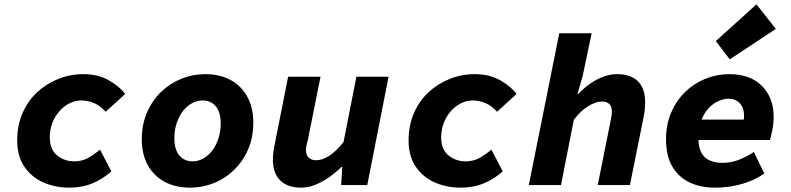

<svg xmlns="http://www.w3.org/2000/svg" viewBox="-20 -851 3640 883"><path d="M299 12Q234 12 179.5 -12Q125 -36 92 -84.5Q59 -133 59 -205Q59 -274 83.5 -330.5Q108 -387 150.5 -426.5Q193 -466 248 -488Q303 -510 363 -510Q431 -510 480 -482Q529 -454 556 -419L466 -337Q442 -364 413.5 -376.5Q385 -389 353 -389Q327 -389 301 -376.5Q275 -364 254 -340.5Q233 -317 221 -286Q209 -255 209 -219Q209 -163 243 -136Q277 -109 321 -109Q357 -109 385 -124.5Q413 -140 440 -163L492 -63Q455 -29 406.5 -8.5Q358 12 299 12Z M855 12Q786 12 736 -15.5Q686 -43 659 -93Q632 -143 632 -210Q632 -278 656 -333.5Q680 -389 721 -428.5Q762 -468 814.5 -489Q867 -510 923 -510Q992 -510 1041.5 -482.5Q1091 -455 1118 -405Q1145 -355 1145 -288Q1145 -220 1121.5 -165Q1098 -110 1057 -70Q1016 -30 963.5 -9Q911 12 855 12ZM866 -109Q891 -109 914 -121.5Q937 -134 955 -157Q973 -180 984 -212.5Q995 -245 995 -283Q995 -335 972.5 -362Q950 -389 911 -389Q887 -389 863.5 -376.5Q840 -364 822 -341Q804 -318 793 -286Q782 -254 782 -215Q782 -163 805 -136Q828 -109 866 -109Z M1365 12Q1303 12 1269 -21Q1235 -54 1235 -117Q1235 -134 1237.5 -153Q1240 -172 1244 -190L1305 -498H1454L1396 -208Q1392 -194 1389.5 -182.5Q1387 -171 1387 -161Q1387 -138 1400 -126Q1413 -114 1434 -114Q1463 -114 1495.5 -135.5Q1528 -157 1560 -198L1619 -498H1767L1669 0H1549L1554 -83H1550Q1526 -59 1496 -37.5Q1466 -16 1432 -2Q1398 12 1365 12Z M2099 12Q2034 12 1979.5 -12Q1925 -36 1892 -84.5Q1859 -133 1859 -205Q1859 -274 1883.5 -330.5Q1908 -387 1950.5 -426.5Q1993 -466 2048 -488Q2103 -510 2163 -510Q2231 -510 2280 -482Q2329 -454 2356 -419L2266 -337Q2242 -364 2213.5 -376.5Q2185 -389 2153 -389Q2127 -389 2101 -376.5Q2075 -364 2054 -340.5Q2033 -317 2021 -286Q2009 -255 2009 -219Q2009 -163 2043 -136Q2077 -109 2121 -109Q2157 -109 2185 -124.5Q2213 -140 2240 -163L2292 -63Q2255 -29 2206.5 -8.5Q2158 12 2099 12Z M2412 0 2552 -698H2701L2660 -503L2636 -419H2640Q2664 -445 2693 -465.5Q2722 -486 2754 -498Q2786 -510 2818 -510Q2880 -510 2913.5 -477.5Q2947 -445 2947 -381Q2947 -365 2945 -346Q2943 -327 2939 -308L2877 0H2729L2787 -290Q2790 -305 2792 -316.5Q2794 -328 2794 -338Q2794 -361 2782.5 -372.5Q2771 -384 2748 -384Q2720 -384 2685.5 -363Q2651 -342 2619 -300L2560 0Z M3267 12Q3203 12 3152.5 -11.5Q3102 -35 3072.5 -84Q3043 -133 3043 -210Q3043 -278 3066.5 -333Q3090 -388 3130.5 -427.5Q3171 -467 3223.5 -488.5Q3276 -510 3333 -510Q3431 -510 3484.5 -455.5Q3538 -401 3538 -314Q3538 -282 3531.5 -251Q3525 -220 3521 -207H3154L3170 -301H3437L3396 -279Q3398 -288 3400 -297.5Q3402 -307 3402 -317Q3402 -356 3382 -376.5Q3362 -397 3329 -397Q3308 -397 3283.5 -386Q3259 -375 3238.5 -353Q3218 -331 3205 -297Q3192 -263 3192 -216Q3192 -172 3206.5 -147Q3221 -122 3246.5 -112Q3272 -102 3301 -102Q3343 -102 3378 -116Q3413 -130 3447 -152L3495 -53Q3451 -22 3392.5 -5Q3334 12 3267 12ZM3336 -578 3272 -662 3459 -831 3548 -718Z"/></svg>

Font: Source Code Pro ExtraBold
Style: Italic
Weight: 800
Italic angle: -11°
Monospace: yes
Designer: Paul D. Hunt, Teo Tuominen
Foundry: Adobe Systems Incorporated
Version: Version 1.016;hotconv 1.0.116;makeotfexe 2.5.65601